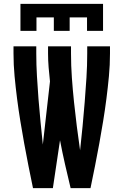

<svg xmlns="http://www.w3.org/2000/svg" viewBox="-20 -975 640 995"><path d="M86 -815V-955H514V-815H431V-885H341V-815H259V-885H169V-815ZM151 0Q139 -58 127.5 -115.5Q116 -173 105.5 -231Q95 -289 85.5 -347Q76 -405 68.5 -463.5Q61 -522 55.5 -580.5Q50 -639 50 -698V-735H168V-698Q168 -639 171.5 -580Q175 -521 179.5 -462Q184 -403 190 -344Q196 -285 202 -226L239 -553Q235 -589 232 -625.5Q229 -662 229 -698V-735H348V-698Q348 -635 352.5 -572Q357 -509 363.5 -446.5Q370 -384 378 -321Q386 -258 395 -196Q402 -259 408 -321.5Q414 -384 419 -446.5Q424 -509 428 -572Q432 -635 432 -698V-735H550V-698Q550 -639 544.5 -580.5Q539 -522 531.5 -463.5Q524 -405 514.5 -347Q505 -289 494.5 -231Q484 -173 472.5 -115.5Q461 -58 449 0H346Q331 -62 317 -123.5Q303 -185 291 -248L254 0Z"/></svg>

Font: Iosevka Fixed Extended
Style: Bold
Weight: 700
Width: 7
Monospace: yes
Designer: Belleve Invis
Foundry: Belleve Invis
Version: Version 24.1.1; ttfautohint (v1.8.4)